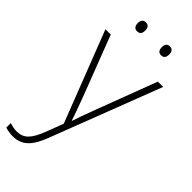

<svg xmlns="http://www.w3.org/2000/svg" viewBox="-303 -760 1049 1049"><g transform="rotate(45 221.5 -235.5)"><path d="M101 -679C101 -658 110 -644 129 -644C152 -644 159 -658 159 -679C159 -698 152 -713 129 -713C110 -713 101 -698 101 -679ZM287 -679C287 -658 295 -644 315 -644C337 -644 344 -658 344 -679C344 -698 337 -713 315 -713C295 -713 287 -698 287 -679ZM0 -530 204 -4 166 96C135 176 106 208 52 208C31 208 15 204 -3 198V233C16 239 34 242 55 242C128 242 167 197 201 107L446 -530H405L273 -181C250 -122 235 -77 225 -47H223C213 -78 197 -122 174 -184L41 -530Z"/></g></svg>

Font: Noto Sans Canadian Aboriginal ExtraLight
Style: Regular
Weight: 200
Designer: Monotype Design Team, Typotheque's Kevin King
Foundry: Monotype Imaging Inc.
Version: Version 2.004